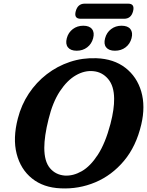

<svg xmlns="http://www.w3.org/2000/svg" viewBox="-20 -1040 824 1075"><path d="M520 -714Q617 -710.5 681.8 -660.5Q746.5 -610.5 770.8 -527.8Q795 -445 771 -343Q742.5 -221 674.5 -139.8Q606.5 -58.5 514 -19.5Q421.5 19.5 319.5 14.5Q223 10.5 159.2 -40.8Q95.5 -92 73.2 -178.8Q51 -265.5 80 -377Q99.5 -453 141.2 -516Q183 -579 242 -624.5Q301 -670 371.8 -693.5Q442.5 -717 520 -714ZM342.5 -57Q389.5 -54 437.8 -81.5Q486 -109 528 -173.8Q570 -238.5 598.5 -346.5Q609.5 -389 614.5 -424Q619.5 -459 619 -487.5Q618.5 -559 585.2 -598Q552 -637 502.5 -641.5Q454 -646.5 405 -618.5Q356 -590.5 315.5 -529.2Q275 -468 252 -373.5Q239.5 -324 233.8 -284Q228 -244 228 -212.5Q228 -136 259.8 -98.5Q291.5 -61 342.5 -57ZM409.5 -756Q375.5 -756 360.5 -774.8Q345.5 -793.5 354 -826Q362.5 -858 387.5 -877Q412.5 -896 446.5 -896Q480.5 -896 495.2 -877Q510 -858 501.5 -826Q493 -794 468.2 -775Q443.5 -756 409.5 -756ZM623.5 -756Q589.5 -756 574.5 -774.8Q559.5 -793.5 568.5 -826Q577 -858 602 -877Q627 -896 660.5 -896Q695.5 -896 710.2 -877Q725 -858 716.5 -826Q708 -794 683.2 -775Q658.5 -756 623.5 -756ZM404 -977Q415.5 -1019.5 454 -1019.5H697.5Q736 -1019.5 725 -977Q714 -935 675 -935H431.5Q393 -935 404 -977Z"/></svg>

Font: Fraunces 9pt SuperSoft SemiBold
Style: Italic
Weight: 600
Italic angle: -16°
Version: Version 1.000;[0bf87f6ff]